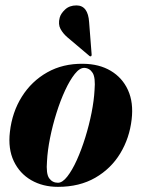

<svg xmlns="http://www.w3.org/2000/svg" viewBox="-20 -698 536 727"><path d="M294.5 -456.5Q355.5 -456 399.5 -429.8Q443.5 -403.5 464.8 -356.5Q486 -309.5 478.5 -246Q470.5 -175.5 435.5 -117.5Q400.5 -59.5 340.8 -25Q281 9.5 199.5 9.5Q142 9.5 98.2 -15.8Q54.5 -41 32.2 -87.8Q10 -134.5 17.5 -198.5Q26 -273.5 62.8 -332Q99.5 -390.5 158.8 -424Q218 -457.5 294.5 -456.5ZM199.5 -6Q216.5 -6 235 -29.8Q253.5 -53.5 271 -92.2Q288.5 -131 303 -177.8Q317.5 -224.5 326.8 -271.5Q336 -318.5 338 -357Q342 -404 330.8 -422Q319.5 -440 299.5 -441Q282 -441.5 263.2 -418Q244.5 -394.5 226.5 -355.8Q208.5 -317 193.8 -270Q179 -223 169.5 -175.5Q160 -128 158 -88Q154 -40 166.2 -23Q178.5 -6 199.5 -6ZM317.5 -613.5 327 -491.5Q327 -487 325.5 -485.5Q323 -483.5 319.5 -485.5L235.5 -556.5Q219 -570.5 209.2 -588.2Q199.5 -606 206 -631Q210 -646.5 226.5 -662Q243 -677.5 269.5 -677.5Q313.5 -677.5 317.5 -613.5Z"/></svg>

Font: Fraunces 144pt S000
Style: Bold Italic
Weight: 700
Italic angle: -16°
Version: Version 1.000; ttfautohint (v1.8.3)